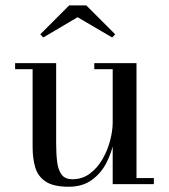

<svg xmlns="http://www.w3.org/2000/svg" viewBox="-20 -700 642 730"><path d="M241 10Q183 10 153.5 -9.8Q124 -29.5 114 -63.5Q104 -97.5 104 -141V-437H37.5V-460H193.5V-156Q193.5 -114 197.5 -83.2Q201.5 -52.5 214.8 -35.5Q228 -18.5 255 -18.5Q293 -18.5 321.8 -40Q350.5 -61.5 369.8 -95Q389 -128.5 398.8 -166Q408.5 -203.5 408.5 -235.5L421.5 -237.5Q421.5 -204.5 413 -162.2Q404.5 -120 384.5 -80.8Q364.5 -41.5 329.2 -15.8Q294 10 241 10ZM408.5 0V-437H338.5V-460H499V-23H565V0ZM144.5 -557.5 133 -569.5 243 -679.5H308L418 -569.5L406.5 -557.5L275 -634.5Z"/></svg>

Font: BodoniModa 10 Custom
Style: Regular
Weight: 400
Designer: Owen Earl
Foundry: indestructible type
Version: Version 2.005